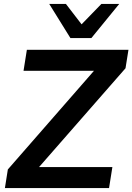

<svg xmlns="http://www.w3.org/2000/svg" viewBox="-20 -959 675 979"><path d="M5 0 20 -95 495 -639 489 -598H100L117 -705H635L620 -611L144 -67L150 -107H553L536 0ZM339 -765 231 -939H316L396 -835L497 -939H588L446 -765Z"/></svg>

Font: Mulish ExtraLight
Style: Bold Italic
Weight: 700
Italic angle: -9°
Version: Version 3.603